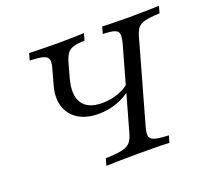

<svg xmlns="http://www.w3.org/2000/svg" viewBox="-102 -699 906 828"><g transform="rotate(-20 351.0 -285.5)"><path d="M253.2 0 262.1 -31.5Q312.9 -33.1 338.7 -39.1Q364.5 -45.2 376.2 -59.3Q387.9 -73.4 395.2 -100.8L499.2 -470.2Q506.5 -498.4 504.8 -512.5Q503.2 -526.6 487.1 -532.7Q471 -538.7 433.1 -539.5L441.9 -571Q460.5 -570.2 493.1 -569.4Q525.8 -568.5 567.7 -568.5Q610.5 -568.5 645.6 -569.4Q680.6 -570.2 702.4 -571L693.5 -539.5Q648.4 -537.9 625.4 -531.9Q602.4 -525.8 591.9 -512.1Q581.5 -498.4 574.2 -470.2L470.2 -100.8Q462.9 -75 464.9 -60.5Q466.9 -46 486.7 -39.5Q506.5 -33.1 551.6 -31.5L542.7 0Q519.4 -1.6 485.1 -2Q450.8 -2.4 405.6 -2.4Q374.2 -2.4 346.4 -2Q318.5 -1.6 295.2 -1.2Q271.8 -0.8 253.2 0ZM299.2 -221.8Q244.4 -221.8 207.3 -244.8Q170.2 -267.7 156.9 -308.5Q143.5 -349.2 158.1 -403.2L178.2 -475.8Q185.5 -501.6 181.5 -514.5Q177.4 -527.4 158.1 -533.1Q138.7 -538.7 97.6 -539.5L106.5 -571Q133.9 -570.2 169 -569.4Q204 -568.5 241.9 -568.5Q273.4 -568.5 302.8 -569.4Q332.3 -570.2 358.1 -571L349.2 -539.5Q314.5 -538.7 296.4 -532.7Q278.2 -526.6 269 -513.3Q259.7 -500 252.4 -475.8L233.9 -408.9Q214.5 -337.1 239.5 -298.8Q264.5 -260.5 330.6 -260.5Q367.7 -260.5 402.4 -272.6Q437.1 -284.7 459.7 -305.6L451.6 -274.2Q423.4 -250 383.1 -235.9Q342.7 -221.8 299.2 -221.8Z"/></g></svg>

Font: Playfair 12pt Light
Style: Italic
Weight: 300
Italic angle: -15.6°
Designer: Claus Eggers Sørensen
Foundry: Claus Eggers Sørensen
Version: Version 2.000;gftools[0.9.28]